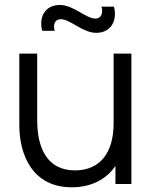

<svg xmlns="http://www.w3.org/2000/svg" viewBox="-20 -762 634 795"><path d="M378.5 -626C438.5 -626 467 -675.5 452 -734.5H400C408.5 -708 398.5 -685 375.5 -685C335.5 -685 284.5 -741.5 227.5 -741.5C169 -741.5 139.5 -694 154.5 -634.5H206.5C199 -657.5 205.5 -682.5 231.5 -682.5C271 -682.5 322 -626 378.5 -626ZM276.5 13.5C354 13.5 418 -16.5 458 -75V0H524V-540H450.5V-252C450.5 -130 394.5 -56.5 290.5 -56.5C177.5 -56.5 134 -145.5 134 -264.5V-540H60V-243C60 -121.5 114.5 13.5 276.5 13.5Z"/></svg>

Font: Manrope
Style: Regular
Weight: 400
Designer: Mikhail Sharanda
Foundry: Mikhail Sharanda
Version: Version 4.505